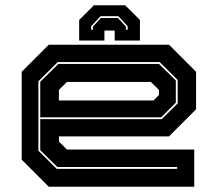

<svg xmlns="http://www.w3.org/2000/svg" viewBox="-20 -710 828 730"><path d="M622.5 -540 725.5 -437V-294.5L622.5 -191.5H204V-172L234.5 -141.5H718.5V0H165.5L62.5 -103V-437L165.5 -540ZM587 -474H199.5L126 -401V-137L195.5 -68H653.5V-75H198L133 -139V-257H595L655.5 -317V-406ZM584.5 -467 648.5 -404V-319.5L593 -264H133V-399L202 -467ZM553.5 -398.5H234.5L204 -368V-328H563.5L584.5 -349V-368ZM456 -690 512 -634V-556H416V-594H377V-556H281V-634L337 -690ZM430 -648.5H362L326.5 -610V-597H333.5V-609L363.5 -641.5H428.5L458.5 -609V-597H465.5V-610Z"/></svg>

Font: Tourney Expanded ExtraBold
Style: Regular
Weight: 800
Width: 7
Designer: Tyler Finck
Foundry: Etcetera Type Co
Version: Version 1.010; ttfautohint (v1.8.3)